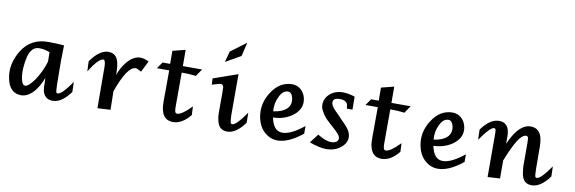

<svg xmlns="http://www.w3.org/2000/svg" viewBox="-59 -1404 5750 1921"><g transform="rotate(10 2815.5 -443.5)"><path d="M399.4 -202.1Q386.2 -162.6 368.2 -130.1Q350.1 -97.7 329.1 -69.8Q263.7 11.7 190.9 11.7Q73.7 11.7 43.9 -130.9Q28.3 -203.6 43 -275.1Q57.6 -346.7 100.6 -417Q145 -488.8 211.2 -524.9Q277.3 -561 364.3 -561Q381.3 -561 402.1 -560.5Q422.9 -560.1 444.6 -559.1Q466.3 -558.1 487.8 -556.9Q509.3 -555.7 527.8 -554.2L524.4 -394V-395L526.9 -155.3Q527.8 -127.4 529.3 -109.6Q530.8 -91.8 531.7 -85Q533.7 -69.8 548.3 -69.8Q589.8 -69.8 688 -211.4L690.4 -109.4Q601.6 11.7 511.2 11.7Q425.8 11.7 406.7 -76.7Q403.8 -89.4 402.6 -111.3Q401.4 -133.3 401.9 -161.1ZM396.5 -462.4Q366.7 -473.1 341.8 -478.3Q316.9 -483.4 289.1 -483.4Q250.5 -483.4 223.9 -457.5Q197.3 -431.6 183.1 -381.3Q168 -318.8 164.8 -259.5Q161.6 -200.2 171.4 -151.4Q183.6 -89.4 213.9 -89.4Q248 -89.4 306.2 -170.9Q335.4 -214.8 358.2 -262.5Q380.9 -310.1 397.9 -365.7Z M965.8 6.8 963.9 -397.5Q964.4 -415 963.1 -429.9Q961.9 -444.8 959.5 -456.1Q956.1 -470.2 951.7 -476.8Q947.3 -483.4 939.9 -483.4Q917 -483.4 882.6 -448Q848.1 -412.6 802.2 -338.9L797.9 -440.4Q843.3 -504.9 888.2 -536.4Q933.1 -567.9 977.1 -567.9Q1063.5 -567.9 1082.5 -473.1Q1091.3 -435.5 1091.3 -391.1L1092.3 -355.5Q1106.4 -393.1 1124.3 -425.5Q1142.1 -458 1164.6 -486.3Q1198.2 -527.3 1232.7 -546.9Q1267.1 -566.4 1302.2 -566.4Q1340.3 -566.4 1388.7 -542L1332 -429.2Q1290 -454.1 1274.4 -454.1Q1188.5 -454.1 1094.2 -188L1097.7 -0.5Z M1607.4 -490.7H1482.4L1527.8 -556.6H1605.5L1604.5 -689L1733.9 -721.7L1734.4 -556.6H1930.2L1878.9 -482.4Q1843.3 -486.8 1813.5 -488.8Q1783.7 -490.7 1760.3 -490.7H1734.4L1733.9 -170.4Q1732.9 -144.5 1734.1 -127Q1735.4 -109.4 1737.3 -100.6Q1739.7 -88.9 1745.1 -83.3Q1750.5 -77.6 1761.2 -77.6Q1807.1 -77.6 1903.8 -176.8L1907.7 -89.8Q1825.2 11.7 1732.9 11.7Q1636.2 11.7 1613.8 -93.3Q1609.4 -111.3 1607.7 -134Q1606 -156.7 1606 -183.1Z M2461.4 -109.4Q2374.5 11.7 2283.7 11.7Q2199.7 11.7 2180.2 -76.7Q2176.3 -90.8 2173.1 -111.1Q2169.9 -131.3 2169.9 -160.2Q2170.9 -411.6 2168.5 -420.9Q2159.7 -447.3 2142.1 -447.3Q2132.3 -447.3 2109.9 -440.9Q2087.4 -434.6 2052.2 -423.8L2048.3 -486.8L2296.9 -574.2V-155.3Q2297.9 -127 2299.8 -109.9Q2301.8 -92.8 2303.7 -85.4Q2307.1 -69.8 2321.3 -69.8Q2361.8 -69.8 2460 -211.4ZM2141.1 -670.4 2170.9 -780.8 2329.1 -899.4 2295.4 -758.3Z M3047.4 -101.6Q2977.5 -45.4 2914.3 -16.8Q2851.1 11.7 2795.4 11.7Q2757.3 11.7 2724.6 -1.2Q2691.9 -14.2 2661.1 -41.5Q2604.5 -93.3 2586.9 -175.8Q2555.7 -317.4 2637.2 -441.9Q2678.2 -505.9 2730.2 -536.9Q2782.2 -567.9 2845.7 -567.9Q2870.6 -567.9 2893.1 -559.3Q2915.5 -550.8 2933.3 -535.2Q2951.2 -519.5 2964.1 -497.6Q2977.1 -475.6 2982.9 -448.7Q2993.7 -398.4 2977.1 -355.5Q2960.4 -312.5 2917 -277.3Q2877.4 -245.1 2825.9 -226.8Q2774.4 -208.5 2712.4 -207L2713.4 -199.7Q2727.5 -136.7 2755.9 -105Q2784.2 -73.2 2829.6 -73.2Q2872.6 -73.2 2926.8 -99.6Q2981 -126 3047.4 -179.2ZM2730.5 -418.5Q2713.4 -385.3 2706.3 -347.9Q2699.2 -310.5 2703.1 -268.1Q2749 -273.9 2783 -287.8Q2816.9 -301.8 2837.9 -322.5Q2858.9 -343.3 2866.5 -370.4Q2874 -397.5 2867.2 -429.7Q2854.5 -488.8 2815.9 -488.8Q2789.6 -488.8 2768.1 -471.4Q2746.6 -454.1 2730.5 -418.5Z M3188 -116.7Q3269 -65.4 3328.1 -65.4Q3345.2 -65.4 3359.1 -69.8Q3373 -74.2 3382.6 -82Q3392.1 -89.8 3395.8 -100.6Q3399.4 -111.3 3396.5 -124Q3394 -138.2 3376.7 -158.7Q3359.4 -179.2 3328.1 -207L3272.5 -257.3Q3231.9 -293.9 3208.3 -330.6Q3184.6 -367.2 3178.7 -393.1Q3171.4 -429.2 3181.6 -461.7Q3191.9 -494.1 3218.3 -521.5Q3245.1 -548.8 3281.2 -562.5Q3317.4 -576.2 3359.9 -576.2Q3382.3 -576.2 3412.4 -571.3Q3442.4 -566.4 3480 -554.2L3481.4 -422.4H3425.3L3420.4 -446.8Q3420.9 -451.7 3420.4 -455.1Q3410.6 -504.9 3339.8 -504.9Q3260.3 -504.9 3272.5 -445.3Q3279.8 -413.1 3344.7 -353V-353.5L3395 -299.8Q3436.5 -261.2 3460.2 -229Q3483.9 -196.8 3489.7 -168.9Q3506.3 -97.7 3442.4 -42Q3381.3 11.7 3288.6 11.7Q3224.1 11.7 3118.2 -25.9Z M3726.6 -490.7H3601.6L3647 -556.6H3724.6L3723.6 -689L3853 -721.7L3853.5 -556.6H4049.3L3998 -482.4Q3962.4 -486.8 3932.6 -488.8Q3902.8 -490.7 3879.4 -490.7H3853.5L3853 -170.4Q3852.1 -144.5 3853.3 -127Q3854.5 -109.4 3856.4 -100.6Q3858.9 -88.9 3864.3 -83.3Q3869.6 -77.6 3880.4 -77.6Q3926.3 -77.6 4022.9 -176.8L4026.9 -89.8Q3944.3 11.7 3852.1 11.7Q3755.4 11.7 3732.9 -93.3Q3728.5 -111.3 3726.8 -134Q3725.1 -156.7 3725.1 -183.1Z M4676.8 -101.6Q4606.9 -45.4 4543.7 -16.8Q4480.5 11.7 4424.8 11.7Q4386.7 11.7 4354 -1.2Q4321.3 -14.2 4290.5 -41.5Q4233.9 -93.3 4216.3 -175.8Q4185.1 -317.4 4266.6 -441.9Q4307.6 -505.9 4359.6 -536.9Q4411.6 -567.9 4475.1 -567.9Q4500 -567.9 4522.5 -559.3Q4544.9 -550.8 4562.7 -535.2Q4580.6 -519.5 4593.5 -497.6Q4606.4 -475.6 4612.3 -448.7Q4623 -398.4 4606.4 -355.5Q4589.8 -312.5 4546.4 -277.3Q4506.8 -245.1 4455.3 -226.8Q4403.8 -208.5 4341.8 -207L4342.8 -199.7Q4356.9 -136.7 4385.3 -105Q4413.6 -73.2 4459 -73.2Q4502 -73.2 4556.2 -99.6Q4610.4 -126 4676.8 -179.2ZM4359.9 -418.5Q4342.8 -385.3 4335.7 -347.9Q4328.6 -310.5 4332.5 -268.1Q4378.4 -273.9 4412.4 -287.8Q4446.3 -301.8 4467.3 -322.5Q4488.3 -343.3 4495.8 -370.4Q4503.4 -397.5 4496.6 -429.7Q4483.9 -488.8 4445.3 -488.8Q4418.9 -488.8 4397.5 -471.4Q4376 -454.1 4359.9 -418.5Z M4929.7 6.8 4929.2 -401.4Q4929.2 -428.7 4929 -445.8Q4928.7 -462.9 4926.8 -470.7Q4922.4 -486.3 4909.2 -486.3Q4889.6 -486.3 4855 -450.2Q4820.3 -414.1 4771.5 -343.3L4768.6 -446.3Q4811 -506.8 4856 -536.6Q4900.9 -566.4 4947.3 -566.4Q5031.7 -566.4 5049.3 -479.5Q5053.2 -465.8 5054 -444.6Q5054.7 -423.3 5054.7 -395V-352.5Q5072.3 -392.1 5090.8 -426Q5109.4 -460 5131.8 -487.8Q5195.8 -566.4 5267.6 -566.4Q5360.8 -566.4 5383.8 -463.9Q5390.1 -430.7 5391.6 -391.1L5393.1 -155.3Q5394.5 -127 5395.3 -109.4Q5396 -91.8 5397.9 -85Q5400.9 -69.8 5416 -69.8Q5456.1 -69.8 5554.2 -211.4L5557.1 -109.4Q5469.2 11.7 5377 11.7Q5293.5 11.7 5273.9 -76.7Q5268.1 -103 5263.2 -161.1V-397.9Q5263.2 -451.7 5255.4 -459.2Q5247.6 -466.8 5240.7 -466.8Q5199.2 -466.8 5154.5 -395.8Q5109.9 -324.7 5054.7 -183.6V-0.5Z"/></g></svg>

Font: IranNastaliq
Style: Regular
Weight: 400
Designer: Hossein Zahedi
Version: Version 1.5